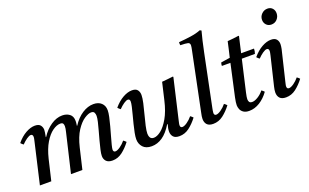

<svg xmlns="http://www.w3.org/2000/svg" viewBox="-85 -1162 2549 1584"><g transform="rotate(-20 1190.0 -369.5)"><path d="M684 12Q647 12 629.5 -6.5Q612 -25 612 -53Q612 -73 619.5 -106Q627 -139 637.5 -178.5Q648 -218 659 -257Q670 -296 677.5 -328.5Q685 -361 685 -380Q685 -396 678.5 -409Q672 -422 651 -422Q627 -422 591 -398.5Q555 -375 520.5 -322.5Q486 -270 465 -182L422 0H322L402 -339Q406 -355 408 -367Q410 -379 410 -389Q410 -405 404 -413.5Q398 -422 380 -422Q349 -422 312.5 -396Q276 -370 244 -317Q212 -264 192 -182L149 0H49L131 -355Q138 -384 138 -393Q138 -417 120 -417Q106 -417 83.5 -401.5Q61 -386 39 -363Q32 -368 26.5 -373Q21 -378 16 -384Q54 -430 97 -454Q140 -478 177 -478Q212 -478 226 -460Q240 -442 240 -419Q240 -411 237.5 -394.5Q235 -378 231 -358H234Q270 -414 319 -447Q368 -480 418 -480Q456 -480 482 -460.5Q508 -441 508 -401Q508 -394 507.5 -385Q507 -376 504 -358H507Q545 -417 594 -448.5Q643 -480 692 -480Q736 -480 761.5 -456Q787 -432 787 -392Q787 -370 779.5 -335Q772 -300 761 -259.5Q750 -219 739 -180.5Q728 -142 720.5 -112.5Q713 -83 713 -71Q713 -64 717 -57.5Q721 -51 731 -51Q748 -51 774 -69Q800 -87 821 -113Q834 -104 844 -93Q810 -48 770.5 -18Q731 12 684 12Z M1254 -309 1289 -459Q1313 -461 1338 -463.5Q1363 -466 1387 -469L1390 -465L1308 -111Q1307 -104 1304 -93Q1301 -82 1301 -72Q1301 -63 1305 -57Q1309 -51 1319 -51Q1336 -51 1362 -69Q1388 -87 1409 -113Q1422 -104 1432 -93Q1398 -48 1358.5 -18Q1319 12 1271 12Q1234 12 1218 -6.5Q1202 -25 1202 -53Q1202 -81 1213 -115H1208Q1168 -49 1123 -18.5Q1078 12 1028 12Q977 12 951.5 -16.5Q926 -45 926 -86Q926 -108 932.5 -141.5Q939 -175 948.5 -212.5Q958 -250 967.5 -286Q977 -322 983.5 -350.5Q990 -379 990 -394Q990 -417 972 -417Q958 -417 935.5 -401.5Q913 -386 891 -363Q884 -368 878.5 -373Q873 -378 868 -384Q908 -431 950.5 -454.5Q993 -478 1030 -478Q1064 -478 1078 -460Q1092 -442 1092 -415Q1092 -389 1082.5 -346Q1073 -303 1060 -255Q1047 -207 1037.5 -164.5Q1028 -122 1028 -97Q1028 -77 1037 -62.5Q1046 -48 1068 -48Q1096 -48 1131 -75Q1166 -102 1199.5 -160Q1233 -218 1254 -309Z M1706 -113Q1719 -104 1729 -93Q1695 -48 1655.5 -18Q1616 12 1568 12Q1531 12 1514 -6.5Q1497 -25 1497 -56Q1497 -67 1499 -80Q1501 -93 1504 -106L1609 -617Q1612 -631 1614 -642.5Q1616 -654 1616 -661Q1616 -681 1598.5 -685.5Q1581 -690 1533 -691Q1532 -698 1531.5 -704.5Q1531 -711 1532 -718Q1586 -722 1637.5 -729.5Q1689 -737 1726 -752L1739 -745Q1729 -708 1718.5 -664Q1708 -620 1697 -565L1604 -112Q1603 -105 1600.5 -93.5Q1598 -82 1598 -72Q1598 -63 1602 -57Q1606 -51 1616 -51Q1633 -51 1659 -69Q1685 -87 1706 -113Z M2087 -413H1972L1909 -139Q1900 -100 1900 -83Q1900 -67 1907 -57.5Q1914 -48 1932 -48Q1953 -48 1982 -65.5Q2011 -83 2034 -112Q2047 -103 2057 -92Q2022 -43 1977 -15Q1932 13 1884 13Q1852 13 1833.5 0Q1815 -13 1808 -31.5Q1801 -50 1801 -66Q1801 -77 1803 -93Q1805 -109 1810 -132L1872 -413H1797Q1797 -421 1798 -428Q1799 -435 1802 -442L1881 -454Q1888 -483 1896.5 -519.5Q1905 -556 1912 -589Q1936 -591 1961.5 -593.5Q1987 -596 2011 -600L2014 -596Q2007 -566 2000 -535.5Q1993 -505 1982 -457H2095Q2095 -445 2093 -434.5Q2091 -424 2087 -413Z M2345 -113Q2358 -104 2368 -93Q2334 -48 2294.5 -18Q2255 12 2207 12Q2170 12 2153 -6.5Q2136 -25 2136 -56Q2136 -67 2138 -79.5Q2140 -92 2143 -105L2203 -355Q2210 -384 2210 -393Q2210 -417 2192 -417Q2178 -417 2155.5 -401.5Q2133 -386 2111 -363Q2104 -368 2098.5 -373Q2093 -378 2088 -384Q2128 -431 2170.5 -454.5Q2213 -478 2250 -478Q2284 -478 2298.5 -460.5Q2313 -443 2313 -417Q2313 -408 2311.5 -397.5Q2310 -387 2308 -376L2244 -110Q2243 -103 2240 -92.5Q2237 -82 2237 -72Q2237 -63 2241 -57Q2245 -51 2255 -51Q2272 -51 2298 -69Q2324 -87 2345 -113ZM2299 -594Q2272 -594 2255 -612Q2238 -630 2238 -656Q2238 -686 2259.5 -707.5Q2281 -729 2311 -729Q2338 -729 2354 -711.5Q2370 -694 2370 -668Q2370 -638 2350 -616Q2330 -594 2299 -594Z"/></g></svg>

Font: Tiro Devanagari Sanskrit
Style: Italic
Weight: 400
Italic angle: -11°
Designer: Devanagari: John Hudson & Fiona Ross, assisted by Paul Hanslow. Latin: John Hudson with Paul Hanslow, assisted by Kaja S
Foundry: Tiro Typeworks Ltd.
Version: Version 1.52